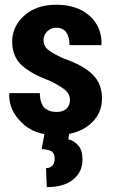

<svg xmlns="http://www.w3.org/2000/svg" viewBox="-20 -558 474 808"><path d="M274.4 -137.7Q274.4 -160.2 256.8 -176.8Q239.3 -193.4 190.4 -217.8Q110.4 -247.1 70.3 -284.2Q31.2 -322.3 31.2 -382.8Q31.2 -446.3 82 -492.2Q132.8 -538.1 216.8 -538.1Q304.7 -538.1 357.4 -491.2Q409.2 -444.3 407.2 -371.1Q406.2 -370.1 406.2 -368.2Q372.1 -368.2 272.5 -368.2Q272.5 -402.3 258.8 -421.9Q245.1 -441.4 215.8 -441.4Q194.3 -441.4 178.7 -425.8Q163.1 -410.2 163.1 -389.6Q163.1 -366.2 178.7 -351.6Q194.3 -336.9 246.1 -312.5Q329.1 -284.2 369.1 -245.1Q409.2 -206.1 409.2 -143.6Q409.2 -75.2 355.5 -32.2Q301.8 10.7 214.8 10.7Q123 10.7 70.3 -43Q18.6 -93.8 18.6 -157.2Q18.6 -160.2 19.5 -163.1Q19.5 -164.1 19.5 -166Q51.8 -166 147.5 -166Q148.4 -124 166 -105.5Q184.6 -86.9 217.8 -86.9Q246.1 -86.9 259.8 -100.6Q274.4 -114.3 274.4 -137.7ZM272.5 0Q270.5 6.8 267.6 28.3Q293 34.2 309.6 54.7Q327.1 74.2 327.1 113.3Q327.1 166 288.1 197.3Q249 229.5 176.8 229.5Q175.8 202.1 173.8 149.4Q190.4 149.4 200.2 139.6Q210 128.9 210 108.4Q210 87.9 197.3 79.1Q184.6 71.3 155.3 69.3Q159.2 45.9 168 0Q185.5 0 237.3 0Q246.1 0 272.5 0Z"/></svg>

Font: Noto Sans Hebrew DECATHLON 
Style: Bold
Weight: 400
Designer: Monotype Design Team
Version: Version 2.000;GOOG;noto-fonts:20170220:a8a215d2e889